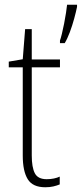

<svg xmlns="http://www.w3.org/2000/svg" viewBox="-20 -831 345 810"><path d="M177 -75Q193 -75 207.5 -78Q222 -81 232 -86V-53Q220 -48 205 -44.5Q190 -41 171 -41Q118 -41 97 -75Q76 -109 76 -175V-547H17V-571L76 -581L86 -708H114V-580H233V-547H114V-175Q114 -125 127 -100Q140 -75 177 -75ZM305 -802Q301 -782 293 -752.5Q285 -723 274.5 -695Q264 -667 253 -649H233V-660Q236 -668 241 -688Q246 -708 250.5 -731.5Q255 -755 258.5 -777Q262 -799 263 -811H305Z"/></svg>

Font: Noto Sans Tamil UI Condensed ExtraLight
Style: Regular
Weight: 200
Width: 3
Designer: Jelle Bosma - Monotype Design Team
Foundry: Monotype Imaging Inc.
Version: Version 2.004; ttfautohint (v1.8.4.7-5d5b)